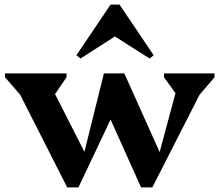

<svg xmlns="http://www.w3.org/2000/svg" viewBox="-20 -812 957 837"><path d="M273 5 68 -399 2 -475V-492H270V-475L220 -402L348 -150L433 -492H522L676 -149L745 -406L695 -475V-492H915V-475L850 -399L644 5H595L462 -291L322 5ZM331 -557 313 -571 462 -792H501L650 -571L632 -557L481 -653Z"/></svg>

Font: Platypi SemiBold
Style: Regular
Weight: 600
Designer: David Sargent
Foundry: Bolt Cutter Type
Version: Version 1.200; ttfautohint (v1.8.4.7-5d5b)